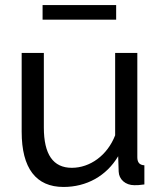

<svg xmlns="http://www.w3.org/2000/svg" viewBox="-20 -732 641 762"><path d="M232 10C323 10 402 -33 449 -112L451 -51C452 -20 478 3 513 3C524 3 533 3 553 0V-76C534 -77 525 -87 525 -108V-522H437V-195C406 -115 337 -66 265 -66C191 -66 154 -119 154 -226V-522H66V-209C66 -64 123 10 232 10ZM441 -654V-712H149V-654Z"/></svg>

Font: Raleway Med
Style: Regular
Weight: 500
Designer: Matt McInerney, Pablo Impallari, Rodrigo Fuenzalida
Foundry: Matt McInerney, Pablo Impallari, Rodrigo Fuenzalida
Version: Version 3.00 July 28, 2015